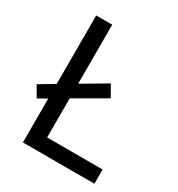

<svg xmlns="http://www.w3.org/2000/svg" viewBox="-171 -824 865 935"><g transform="rotate(30 262.0 -357.0)"><path d="M97 0V-247L48 -219L13 -279L97 -329V-714H187V-382L324 -463L360 -400L187 -300V-80H499V0Z"/></g></svg>

Font: Noto Sans Adlam Unjoined
Style: Regular
Weight: 400
Designer: Mark Jamra, Neil Patel
Foundry: JamraPatel LLC
Version: Version 3.001